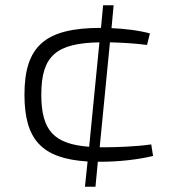

<svg xmlns="http://www.w3.org/2000/svg" viewBox="-20 -710 678 730"><path d="M555 -161C495 -152 411 -150 374 -150H359L398 -549C441 -548 497 -545 539 -539L550 -583C506 -595 450 -601 404 -603L412 -690H372L364 -604C153 -604 73 -536 73 -350C73 -179 139 -107 313 -96L303 0H343L352 -95H364C430 -95 504 -103 562 -117ZM137 -350C137 -499 195 -546 358 -549L319 -152C186 -162 137 -213 137 -350Z"/></svg>

Font: Exo 2 Light Expanded
Style: Regular
Weight: 300
Width: 7
Designer: Natanael Gama
Version: Version 1.001;PS 001.001;hotconv 1.0.70;makeotf.lib2.5.58329